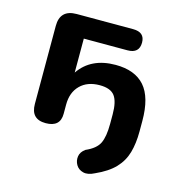

<svg xmlns="http://www.w3.org/2000/svg" viewBox="-101 -577 782 841"><g transform="rotate(15 290.5 -157.0)"><path d="M402 164Q373 179 351 173.5Q329 168 318.5 150Q308 132 311 111.5Q314 91 335 76Q381 56 395.5 26Q410 -4 410 -62V-105Q410 -163 391 -188.5Q372 -214 323 -214Q267 -214 234.5 -181.5Q202 -149 202 -94V-52Q202 8 136 8Q69 8 69 -61V-415Q69 -489 144 -489H400Q453 -489 453 -442Q453 -393 400 -393H202V-239Q256 -318 367 -318Q455 -318 499 -268Q543 -218 543 -111V-63Q543 -9 531 33Q519 75 488.5 107Q458 139 402 164Z"/></g></svg>

Font: Chiron GoRound TC SB
Style: Regular
Weight: 500
Designer: Ryoko NISHIZUKA 西塚涼子 (kana, bopomofo & ideographs); Paul D. Hunt (Latin, Greek & Cyrillic); Sandoll Communications 산돌커뮤니
Foundry: Adobe
Version: Version 1.000;hotconv 1.1.1;makeotfexe 2.6.0